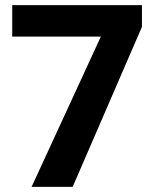

<svg xmlns="http://www.w3.org/2000/svg" viewBox="-20 -731 617 751"><path d="M264.2 0H103.5L374.5 -587.9H27.8V-710.9H535.2V-626Z"/></svg>

Font: Heebo ExtraBold
Style: Regular
Weight: 800
Designer: Oded Ezer
Foundry: Meir Sadan
Version: Version 2.001; ttfautohint (v1.5.14-ce02) -l 8 -r 50 -G 200 